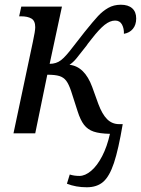

<svg xmlns="http://www.w3.org/2000/svg" viewBox="-20 -564 596 812"><path d="M263 213 275 174Q293 180 316 180Q340 180 365.5 158.5Q391 137 412 96.5Q433 56 445 2Q401 1 376 -7.5Q351 -16 335.5 -36Q320 -56 308 -94L281 -178Q271 -208 260 -222.5Q249 -237 231 -242.5Q213 -248 180 -248L129 0H37L119 -387Q129 -433 129 -449Q129 -476 113 -485.5Q97 -495 69 -495H61L70 -536H242L190 -294Q218 -294 238 -309.5Q258 -325 288 -365L338 -429Q375 -475 394.5 -496Q414 -517 437.5 -530.5Q461 -544 491 -544Q522 -544 539 -529Q556 -514 556 -486Q556 -459 542 -442Q528 -425 504 -421Q505 -443 496 -460Q487 -477 467 -477Q445 -477 422 -458.5Q399 -440 368 -400Q363 -393 357 -386Q351 -379 346 -371Q315 -331 302 -315.5Q289 -300 274 -290Q338 -283 370 -196L396 -124Q412 -81 433 -60Q454 -39 484 -39H499Q481 68 462 125Q443 182 416.5 205Q390 228 347 228Q301 228 263 213Z"/></svg>

Font: Noto Serif Narrow
Style: Italic
Weight: 400
Width: 4
Italic angle: -12°
Designer: Monotype Design Team
Foundry: Monotype Imaging Inc.
Version: Version 1.001